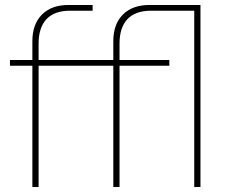

<svg xmlns="http://www.w3.org/2000/svg" viewBox="-20 -751 910 771"><path d="M110 0V-487H20V-510H110V-586Q110 -654 148.5 -692.5Q187 -731 255 -731H352V-708H262Q198 -708 166.5 -674Q135 -640 135 -576V-510H435V-586Q435 -654 473.5 -692.5Q512 -731 580 -731H785V0H760V-708H587Q523 -708 491.5 -674Q460 -640 460 -576V-510H660V-487H460V0H435V-487H135V0Z"/></svg>

Font: MuseoModerno Thin
Style: Regular
Weight: 100
Designer: Pablo Cosgaya, Héctor Gatti, Marcela Romero, and the Authors of The MuseoModerno Project.
Foundry: Omnibus-Type Team
Version: Version 1.003